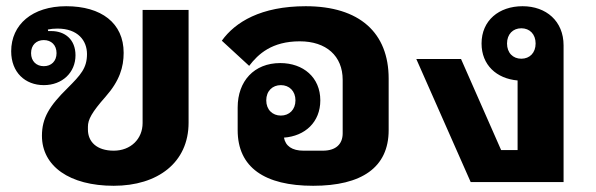

<svg xmlns="http://www.w3.org/2000/svg" viewBox="-20 -586 1918 618"><path d="M346 12C488 12 587 -63 587 -191V-554H439V-190C439 -139 401 -101 346 -101C291 -101 263 -130 263 -169V-178C263 -201 275 -224 320 -275C365 -326 378 -370 378 -416C378 -512 306 -566 193 -566C84 -566 16 -507 16 -421C16 -353 61 -312 121 -312C181 -312 223 -353 223 -408C223 -459 189 -486 145 -486H135L134 -491C143 -493 154 -494 165 -494C231 -494 260 -455 260 -412C260 -367 240 -345 197 -302C139 -245 115 -206 115 -149C115 -51 204 12 346 12ZM121 -373C97 -373 80 -389 80 -415C80 -441 97 -457 121 -457C145 -457 162 -441 162 -415C162 -389 145 -373 121 -373Z M988 12C1144 12 1231 -47 1231 -167V-333C1231 -480 1138 -566 964 -566C820 -566 737 -515 694 -455L782 -374C811 -412 855 -453 945 -453C1030 -453 1083 -406 1083 -329V-157C1083 -122 1061 -101 1019 -101H957C920 -101 899 -116 894 -143C962 -148 1011 -193 1011 -263C1011 -337 956 -383 882 -383C798 -383 745 -325 745 -240V-167C745 -47 832 12 988 12ZM884 -214C857 -214 837 -233 837 -263C837 -293 857 -312 884 -312C911 -312 931 -293 931 -263C931 -233 911 -214 884 -214Z M1794 0V-440C1794 -518 1738 -566 1662 -566C1586 -566 1530 -520 1530 -446C1530 -377 1578 -333 1646 -327V-103H1593L1464 -396H1320L1495 0ZM1658 -397C1631 -397 1612 -416 1612 -446C1612 -476 1631 -495 1658 -495C1685 -495 1704 -476 1704 -446C1704 -416 1685 -397 1658 -397Z"/></svg>

Font: IBM Plex Sans Thai Looped
Style: Bold
Weight: 700
Designer: Mike Abbink, Paul van der Laan, Pieter van Rosmalen, Ben Mitchell, Mark Frömberg
Foundry: Bold Monday
Version: Version 1.1